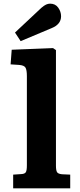

<svg xmlns="http://www.w3.org/2000/svg" viewBox="-20 -1030 440 1050"><path d="M52 0V-75L97 -78Q115 -79 121 -88Q127 -97 127 -126V-614Q127 -647 119.5 -660Q112 -673 84 -675L38 -678L44 -758L270 -767L286 -756V-124Q286 -98 292 -88.5Q298 -79 319 -77L364 -75V0ZM93 -805 62 -852 206 -987Q221 -1000 232 -1005Q243 -1010 254 -1010Q283 -1010 298.5 -988Q314 -966 314 -941Q314 -897 262 -876Z"/></svg>

Font: Literata 7pt
Style: Bold
Weight: 700
Designer: Latin by Veronika Burian and Jose Scaglione. Greek by Irene Vlachou. Cyrillic by Vera Evstafieva.
Foundry: TypeTogether
Version: Version 3.002